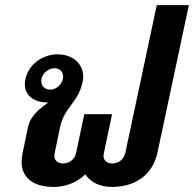

<svg xmlns="http://www.w3.org/2000/svg" viewBox="-20 -720 756 748"><path d="M164.2 -320.8H168.3C135 -296.7 99.2 -270.8 89.2 -225L68.3 -125C65.8 -112.5 64.2 -100.8 64.2 -90C64.2 -27.5 109.2 8.3 190 8.3C235.8 8.3 280.8 -10 312.5 -40.8C332.5 -10 369.2 8.3 415 8.3C510 8.3 575 -40.8 593.3 -125L715.8 -700H590.8L468.3 -125C461.7 -95.8 439.2 -83.3 417.5 -83.3C399.2 -83.3 383.3 -92.5 383.3 -113.3C383.3 -116.7 384.2 -120.8 385 -125L416.7 -275H308.3L276.7 -125C270 -95.8 247.5 -83.3 225.8 -83.3C207.5 -83.3 191.7 -92.5 191.7 -113.3C191.7 -116.7 192.5 -120.8 193.3 -125L214.2 -225C230.8 -303.3 284.2 -319.2 301.7 -400C303.3 -407.5 304.2 -415 304.2 -421.7C304.2 -472.5 262.5 -508.3 204.2 -508.3C147.5 -508.3 91.7 -470.8 79.2 -412.5C77.5 -405 76.7 -398.3 76.7 -392.5C76.7 -346.7 114.2 -320.8 164.2 -320.8ZM175 -370.8C155 -370.8 140.8 -385 140.8 -403.3C140.8 -406.7 140.8 -409.2 141.7 -412.5C146.7 -435.8 169.2 -454.2 192.5 -454.2C212.5 -454.2 225.8 -440.8 225.8 -421.7C225.8 -418.3 225.8 -415.8 225 -412.5C220 -389.2 198.3 -370.8 175 -370.8Z"/></svg>

Font: BoonHome
Style: Bold Oblique
Weight: 700
Italic angle: -12°
Designer: Sungsit Sawaiwan
Foundry: Sungsit Sawaiwan
Version: Version 0.2